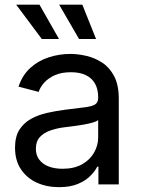

<svg xmlns="http://www.w3.org/2000/svg" viewBox="-20 -773 592 805"><path d="M227.5 11.7Q175.8 11.7 134 -7.3Q92.3 -26.4 67.6 -63.5Q43 -100.6 43 -153.8Q43 -200.2 61.3 -229Q79.6 -257.8 110.1 -274.7Q140.6 -291.5 178 -299.8Q215.3 -308.1 253.4 -313Q302.7 -319.3 332.8 -322.8Q362.8 -326.2 377.2 -334.2Q391.6 -342.3 391.6 -362.3V-365.7Q391.6 -398.4 378.7 -421.9Q365.7 -445.3 340.3 -457.8Q314.9 -470.2 277.3 -470.2Q238.8 -470.2 211.2 -458.3Q183.6 -446.3 166.3 -427.5Q148.9 -408.7 142.1 -387.7L57.6 -409.7Q74.2 -459 107.9 -489Q141.6 -519 185.3 -533Q229 -546.9 275.4 -546.9Q306.6 -546.9 341.8 -538.8Q377 -530.8 408 -510.7Q439 -490.7 458.5 -453.9Q478 -417 478 -358.9V0H392.6V-74.2H387.7Q378.4 -55.2 358.4 -35.2Q338.4 -15.1 306.2 -1.7Q273.9 11.7 227.5 11.7ZM241.7 -65.4Q291 -65.4 324.2 -84.2Q357.4 -103 374.5 -133.3Q391.6 -163.6 391.6 -196.8V-270Q386.2 -264.2 369.4 -259.3Q352.5 -254.4 330.3 -250.5Q308.1 -246.6 286.4 -243.9Q264.6 -241.2 249.5 -239.3Q218.3 -235.4 190.9 -225.8Q163.6 -216.3 147 -198.2Q130.4 -180.2 130.4 -149.4Q130.4 -122.1 144.8 -103.3Q159.2 -84.5 184.1 -75Q209 -65.4 241.7 -65.4ZM311.5 -609.4 228 -753.4H325.2L382.8 -609.4ZM155.3 -609.4 47.9 -753.4H145.5L227.5 -609.4Z"/></svg>

Font: Inter 18pt
Style: Regular
Weight: 400
Designer: Rasmus Andersson
Foundry: rsms
Version: Version 4.001;git-66647c0bb